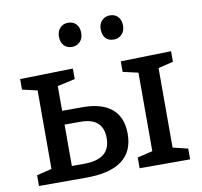

<svg xmlns="http://www.w3.org/2000/svg" viewBox="-83 -844 979 932"><g transform="rotate(-10 407.0 -378.0)"><path d="M311 -340Q404 -340 453.5 -298.5Q503 -257 503 -175Q503 0 268 0H35V-53L109 -71V-458L35 -475V-527L296 -533V-481L209 -462V-340ZM780 -533V-481L706 -463V-71L780 -53V0H531V-53L606 -71V-458L531 -475V-527ZM267 -68Q335 -68 367 -94Q399 -120 399 -172Q399 -272 288 -272H209V-68ZM256 -696Q256 -723 271.5 -739.5Q287 -756 311 -756Q336 -756 351 -740Q366 -724 366 -696Q366 -669 350 -653Q334 -637 311 -637Q286 -637 271.5 -652.5Q257 -668 256 -696ZM462 -698Q462 -724 478 -740Q494 -756 517 -756Q542 -756 557 -740Q572 -724 572 -696Q572 -669 556 -653Q540 -637 517 -637Q490 -637 476 -653Q462 -669 462 -698Z"/></g></svg>

Font: Bitter Pro Medium
Style: Regular
Weight: 500
Designer: Sol Matas, and Bitter project Authors
Foundry: Sol Matas
Version: Version 1.010